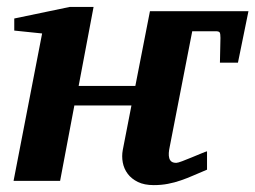

<svg xmlns="http://www.w3.org/2000/svg" viewBox="-20 -520 734 552"><path d="M532.7 -430.2 467.8 -97.2Q465.8 -88.4 465.3 -80.1Q464.8 -71.8 466.6 -65.4Q468.3 -59.1 473.1 -55.4Q478 -51.8 486.8 -51.8Q491.2 -51.8 503.9 -56.6Q516.6 -61.5 531 -67.4Q545.4 -73.2 558.1 -78.6Q570.8 -84 575.2 -85V-32.2Q555.2 -23.9 536.9 -15.9Q518.6 -7.8 500.2 -1.5Q481.9 4.9 462.9 8.5Q443.8 12.2 421.9 12.2Q395 12.2 376.5 3.2Q357.9 -5.9 347.2 -20.3Q336.4 -34.7 333 -52.7Q329.6 -70.8 333 -88.9L357.9 -216.8H193.8L152.8 0H19L101.1 -423.8L21 -432.1V-466.8L180.2 -500H249L206.1 -272.9H369.1L411.1 -487.8H694.3L664.1 -339.8H612.3L613.8 -411.1Q613.8 -422.4 611.8 -426.3Q609.9 -430.2 600.1 -430.2Z"/></svg>

Font: Charis SIL
Style: Bold Italic
Weight: 700
Italic angle: -11°
Foundry: SIL International
Version: Version 4.112